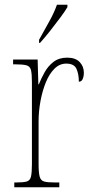

<svg xmlns="http://www.w3.org/2000/svg" viewBox="-20 -786 384 806"><path d="M40 0V-20H47Q78 -20 92 -24Q106 -28 110 -44.5Q114 -61 114 -97V-441Q114 -476 110 -492Q106 -508 90.5 -512Q75 -516 42 -516H35V-536H138L141 -432H143Q153 -457 167.5 -483Q182 -509 205 -526.5Q228 -544 262 -544Q297 -544 314.5 -525.5Q332 -507 332 -481Q332 -465 327 -454Q322 -443 311 -443Q311 -475 301 -497Q291 -519 258 -519Q230 -519 208.5 -497.5Q187 -476 172.5 -440.5Q158 -405 150 -362Q142 -319 142 -277V-97Q142 -61 146.5 -44.5Q151 -28 165.5 -24Q180 -20 211 -20H229V0ZM144 -619Q166 -659 186.5 -695.5Q207 -732 219 -766H263V-756Q253 -739 233 -712Q213 -685 190.5 -656.5Q168 -628 148 -606H144Z"/></svg>

Font: Noto Serif Armenian Condensed Thin
Style: Regular
Weight: 100
Width: 3
Designer: Monotype Design Team
Foundry: Monotype Imaging Inc.
Version: Version 2.008; ttfautohint (v1.8.4.7-5d5b)